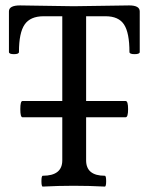

<svg xmlns="http://www.w3.org/2000/svg" viewBox="-20 -686 550 709"><path d="M138 3Q133 3 133 -17Q133 -37 138 -37Q210 -37 210 -94V-253H63Q55 -253 55 -283Q55 -313 63 -313H210V-626H141Q92 -626 71 -595.5Q50 -565 50 -494Q50 -486 31.5 -486Q13 -486 13 -494V-644Q13 -666 54 -666Q87 -666 153 -664.5Q219 -663 252 -663Q286 -663 354.5 -664.5Q423 -666 457 -666Q496 -666 496 -644V-494Q496 -486 477 -486Q458 -486 458 -494Q458 -565 438 -595.5Q418 -626 370 -626H298V-313H444Q453 -313 453 -283Q453 -253 444 -253H298V-94Q298 -37 367 -37Q372 -37 372 -17Q372 3 367 3Q310 0 252 0Q195 0 138 3Z"/></svg>

Font: Junicode Cond Medium
Style: Regular
Weight: 500
Width: 3
Designer: Peter S. Baker
Version: Version 2.201